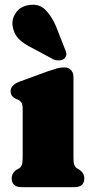

<svg xmlns="http://www.w3.org/2000/svg" viewBox="-20 -776 388 796"><path d="M284.5 -458V-123.5Q284.5 -101 288 -92.2Q291.5 -83.5 298.5 -78.5L307 -73.5Q329.5 -59.5 329.5 -36.5Q329.5 0 288 0H70.5Q28.5 0 28.5 -36.5Q28.5 -59.5 51 -73.5L60 -78.5Q67 -83.5 70.5 -92.2Q74 -101 74 -123.5V-324.5Q74 -343.5 68.8 -350.8Q63.5 -358 55.5 -362.5L46.5 -365.5Q36 -371 30 -378.2Q24 -385.5 24 -398Q24 -423 59.5 -437L178.5 -480.5Q202 -488.5 216.2 -492.5Q230.5 -496.5 247.5 -496.5Q264 -496.5 274.2 -485.5Q284.5 -474.5 284.5 -458ZM212 -667.5 247 -578.5Q253 -566 254.8 -554.8Q256.5 -543.5 247.5 -534Q239.5 -526 225.8 -525.5Q212 -525 200 -530.5L116.5 -575.5Q76.5 -595 57 -615.5Q37.5 -636 32.5 -667Q27.5 -696 45.8 -723Q64 -750 100.5 -755Q141.5 -761.5 167.2 -736.2Q193 -711 212 -667.5Z"/></svg>

Font: Fraunces 9pt S050 Black
Style: Regular
Weight: 900
Version: Version 1.000; ttfautohint (v1.8.3)